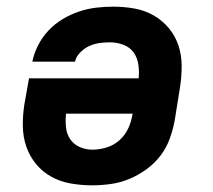

<svg xmlns="http://www.w3.org/2000/svg" viewBox="-20 -548 640 576"><path d="M257 8Q224 8 192.5 2.5Q161 -3 134.5 -17.5Q108 -32 88.5 -55.5Q69 -79 59 -108Q49 -137 48.5 -169.5Q48 -202 53 -234L67 -313H396Q398 -334 395 -354.5Q392 -375 381 -390.5Q370 -406 350.5 -413.5Q331 -421 311 -421Q295 -421 279.5 -419Q264 -417 249 -410.5Q234 -404 221 -391Q208 -378 205 -363H77Q82 -388 94.5 -412.5Q107 -437 126 -457Q145 -477 168.5 -491Q192 -505 217.5 -513.5Q243 -522 268.5 -525Q294 -528 320 -528Q352 -528 383 -522.5Q414 -517 440.5 -502Q467 -487 486.5 -463.5Q506 -440 515.5 -411Q525 -382 525 -350Q525 -318 520 -286L504 -186Q499 -159 489 -131.5Q479 -104 461 -80.5Q443 -57 418.5 -39.5Q394 -22 367.5 -11Q341 0 312.5 4Q284 8 257 8ZM257 -99Q278 -99 299.5 -105.5Q321 -112 338 -127Q355 -142 364.5 -162.5Q374 -183 377 -203L378 -207H178Q176 -186 178 -166Q180 -146 190.5 -130.5Q201 -115 219 -107Q237 -99 257 -99Z"/></svg>

Font: Iosevka Aile Extrabold
Style: Italic
Weight: 800
Italic angle: -9°
Designer: Belleve Invis
Foundry: Belleve Invis
Version: Version 31.1.0; ttfautohint (v1.8.4)